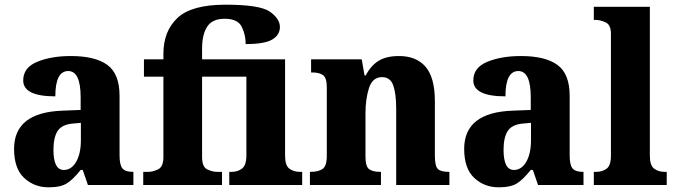

<svg xmlns="http://www.w3.org/2000/svg" viewBox="-20 -789 2882 819"><path d="M187 10Q239 10 265.5 -7Q292 -24 324 -64H333L355 0H549V-56H546Q514 -56 502 -71Q490 -86 490 -126V-380Q490 -474 438 -512Q386 -550 282 -550Q199 -550 139 -525.5Q79 -501 79 -446Q79 -378 216 -378Q216 -486 271 -486Q324 -486 324 -374V-320L248 -317Q40 -310 40 -154Q40 -70 83 -30Q126 10 187 10ZM252 -64Q208 -64 208 -150Q208 -203 226 -230.5Q244 -258 291 -262L325 -265V-191Q325 -134 305 -99Q285 -64 252 -64Z M591 0H927V-56H904Q886 -56 864 -66.5Q842 -77 842 -119V-462H1031V-127Q1031 -84 1012.5 -70Q994 -56 969 -56H958V0H1269V-56H1258Q1233 -56 1214.5 -69.5Q1196 -83 1196 -125V-536H842V-582Q842 -642 864 -675.5Q886 -709 938 -709Q994 -709 1011 -675Q1028 -641 1028 -601Q1109 -601 1141.5 -620.5Q1174 -640 1174 -674Q1174 -709 1131.5 -739Q1089 -769 942 -769Q797 -769 737 -712.5Q677 -656 677 -559V-536H594V-462H677V-119Q677 -77 654 -66.5Q631 -56 615 -56H591Z M1302 0H1605V-56H1601Q1570 -56 1554.5 -67.5Q1539 -79 1539 -121V-306Q1539 -367 1554 -413.5Q1569 -460 1610 -460Q1645 -460 1657.5 -424.5Q1670 -389 1670 -325V0H1897V-56H1893Q1861 -56 1848 -68Q1835 -80 1835 -126V-357Q1835 -458 1795.5 -504Q1756 -550 1682 -550Q1627 -550 1594 -529Q1561 -508 1540 -467H1535L1523 -536H1307V-480H1311Q1342 -480 1358 -468.5Q1374 -457 1374 -416V-124Q1374 -80 1355.5 -68Q1337 -56 1306 -56H1302Z M2107 10Q2159 10 2185.5 -7Q2212 -24 2244 -64H2253L2275 0H2469V-56H2466Q2434 -56 2422 -71Q2410 -86 2410 -126V-380Q2410 -474 2358 -512Q2306 -550 2202 -550Q2119 -550 2059 -525.5Q1999 -501 1999 -446Q1999 -378 2136 -378Q2136 -486 2191 -486Q2244 -486 2244 -374V-320L2168 -317Q1960 -310 1960 -154Q1960 -70 2003 -30Q2046 10 2107 10ZM2172 -64Q2128 -64 2128 -150Q2128 -203 2146 -230.5Q2164 -258 2211 -262L2245 -265V-191Q2245 -134 2225 -99Q2205 -64 2172 -64Z M2513 0H2824V-56H2814Q2789 -56 2770.5 -69.5Q2752 -83 2752 -125V-760H2513V-704H2524Q2539 -704 2562.5 -694Q2586 -684 2586 -645V-125Q2586 -83 2567.5 -69.5Q2549 -56 2524 -56H2513Z"/></svg>

Font: Noto Serif SemiCondensed Extra
Style: Regular
Weight: 800
Width: 4
Designer: Monotype Design Team
Foundry: Monotype Imaging Inc.
Version: Version 1.002